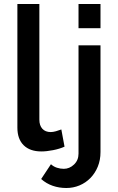

<svg xmlns="http://www.w3.org/2000/svg" viewBox="-20 -750 589 961"><path d="M312 191Q276 191 244 180Q212 169 186 146L235 72Q248 84 265 89.5Q282 95 299 95Q328 95 350.5 73.5Q373 52 373 19V-523H483V11Q483 51 469.5 84Q456 117 432.5 141Q409 165 378 178Q347 191 312 191ZM373 -609V-730H483V-609ZM67 -730H177V-151Q177 -122 192 -105.5Q207 -89 234 -89Q245 -89 259.5 -93Q274 -97 287 -102L303 -16Q279 -5 246 1.5Q213 8 187 8Q130 8 98.5 -23Q67 -54 67 -111Z"/></svg>

Font: Oxford Sans SemiBold
Style: Regular
Weight: 600
Designer: Matt McInerney, Pablo Impallari, Rodrigo Fuenzalida
Foundry: Matt McInerney, Pablo Impallari, Rodrigo Fuenzalida
Version: Version 3.000g; ttfautohint (v1.5) -l 8 -r 28 -G 28 -x 14 -D